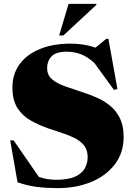

<svg xmlns="http://www.w3.org/2000/svg" viewBox="-20 -955 688 990"><path d="M617.5 -249.5Q617.5 -166 571.5 -106.8Q525.5 -47.5 448.8 -16.2Q372 15 278.5 15Q222.5 15 173.5 9.2Q124.5 3.5 70.5 -15L32.5 -231H50.5L180.5 -42.5Q225 -28 269 -28Q331 -28 366.5 -44Q402 -60 417 -86.5Q432 -113 432 -145Q432 -180.5 414.5 -203.5Q397 -226.5 367.5 -241.8Q338 -257 302.2 -268.5Q266.5 -280 230 -292.5Q181.5 -309.5 139 -333.2Q96.5 -357 70.2 -397.5Q44 -438 44 -504Q44 -573 81 -623.8Q118 -674.5 185.5 -702.2Q253 -730 343.5 -730Q413 -730 472.5 -709.5L528 -755H539L585.5 -496L567.5 -491.5L466.5 -630.5Q427.5 -665 393.5 -676.8Q359.5 -688.5 325.5 -688.5Q268 -688.5 245.5 -664.2Q223 -640 223 -604Q223 -567.5 248.5 -546Q274 -524.5 316.2 -509.8Q358.5 -495 407.5 -479Q444.5 -467 481.5 -450.5Q518.5 -434 549.2 -408.5Q580 -383 598.8 -344.5Q617.5 -306 617.5 -249.5ZM285 -772 333.5 -935H477V-930L306.5 -772Z"/></svg>

Font: Newsreader Display ExtraBold
Style: Regular
Weight: 800
Designer: Hugues Gentile
Foundry: Production Type
Version: Version 1.001